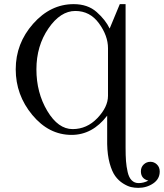

<svg xmlns="http://www.w3.org/2000/svg" viewBox="-20 -703 792 928"><path d="M56 -368Q56 -493 140 -588Q224 -683 336 -683Q404 -683 447 -645Q490 -607 510 -565L559 -683H587V10Q587 49 589 75.5Q591 102 597 128.5Q603 155 616.5 168.5Q630 182 650 182Q674 182 697 170Q661 161 661 125Q661 105 674.5 92Q688 79 707 79Q725 79 738.5 92Q752 105 752 126Q752 162 720.5 183.5Q689 205 648 205Q630 205 613 201Q596 197 574.5 183.5Q553 170 537 148Q521 126 510 86Q499 46 498 -7V-144Q427 -51 326 -51Q216 -51 136 -147.5Q56 -244 56 -368ZM331 -79Q400 -79 451 -132.5Q502 -186 502 -240V-470Q502 -530 458.5 -590Q415 -650 344 -650Q272 -650 214 -565.5Q156 -481 156 -368Q156 -255 208.5 -167Q261 -79 331 -79Z"/></svg>

Font: CMU Serif
Style: Roman
Weight: 500
Version: Version 0.7.0